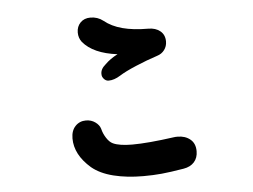

<svg xmlns="http://www.w3.org/2000/svg" viewBox="-51 -803 1101 835"><g transform="rotate(-5 500.0 -385.5)"><path d="M326 -637Q312 -655 312 -679Q312 -705 328.5 -722Q345 -739 372 -739Q404 -739 428 -720Q460 -694 507 -681.5Q554 -669 619 -669Q651 -669 671 -652.5Q691 -636 691 -607Q691 -586 679 -570Q667 -554 647 -548Q601 -533 552.5 -512.5Q504 -492 479 -476Q452 -459 428 -459Q416 -459 407.5 -468.5Q399 -478 399 -488Q397 -511 421 -531Q443 -553 476 -570Q371 -583 326 -637ZM782 -120Q782 -91 765.5 -72.5Q749 -54 719 -49Q659 -39 622 -35.5Q585 -32 542 -32Q470 -32 412 -46.5Q354 -61 318 -91Q249 -151 249 -222Q249 -256 267.5 -275.5Q286 -295 314 -295Q337 -295 354.5 -282.5Q372 -270 377 -253Q382 -232 394.5 -212.5Q407 -193 422 -186Q450 -173 506 -173Q574 -173 689 -189Q694 -190 705 -190Q738 -190 760 -172Q782 -154 782 -120Z"/></g></svg>

Font: Tsukimi Rounded
Style: Bold
Weight: 700
Designer: Takashi Funayama
Foundry: Takashi Funayama
Version: Version 1.032; ttfautohint (v1.8.3)